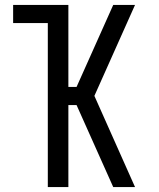

<svg xmlns="http://www.w3.org/2000/svg" viewBox="-20 -755 640 775"><path d="M173 0V-662H33V-735H256V-404H289L437 -735H525L361 -368L525 0H437L289 -331H256V0Z"/></svg>

Font: Bmono
Style: Regular
Weight: 400
Monospace: yes
Designer: Belleve Invis
Foundry: Belleve Invis
Version: Version 11.2.2; ttfautohint (v1.8.2)